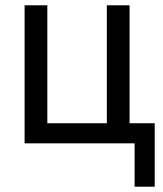

<svg xmlns="http://www.w3.org/2000/svg" viewBox="-20 -542 617 726"><path d="M73 -522H159V-76H384V-522H470V-76H565V164H489V0H73Z"/></svg>

Font: PTCRaleway Medium
Style: Regular
Weight: 500
Designer: Matt McInerney, Pablo Impallari, Rodrigo Fuenzalida
Foundry: Matt McInerney, Pablo Impallari, Rodrigo Fuenzalida
Version: Version 3.000g; ttfautohint (v1.5) -l 8 -r 28 -G 28 -x 14 -D